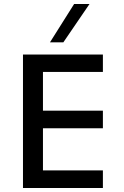

<svg xmlns="http://www.w3.org/2000/svg" viewBox="-20 -941 621 961"><path d="M95 -668H495V-581H195V-387H495V-299H195V-88H495V0H95ZM351 -921H428L297 -729H230Z"/></svg>

Font: Madhuban
Style: Regular
Weight: 400
Designer: jaikishan Patel
Foundry: MagicType
Version: Version 1.000